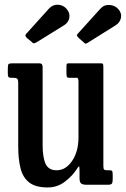

<svg xmlns="http://www.w3.org/2000/svg" viewBox="-20 -791 539 822"><path d="M58 -164V-435.5Q58 -450 53.5 -454Q49 -458 37.5 -458H29Q19 -458 16.2 -461.5Q13.5 -465 13.5 -475.5V-497Q13.5 -513 16.5 -516.5Q19.5 -520 35 -520H145.5Q156.5 -520 159.5 -515.8Q162.5 -511.5 162.5 -503V-170.5Q162.5 -117 175.2 -89.5Q188 -62 222.5 -62Q261.5 -62 288.8 -102.2Q316 -142.5 316 -202.5V-440.5Q316 -458 309.5 -458H276.5Q268.5 -458 266.5 -461.5Q264.5 -465 264.5 -478.5V-507Q264.5 -516 266.5 -518Q268.5 -520 277 -520H406.5Q418.5 -520 420.5 -517.8Q422.5 -515.5 422.5 -502.5V-81.5Q422.5 -68.5 425.8 -65.2Q429 -62 439 -62H448.5Q459 -62 460.8 -57.5Q462.5 -53 462.5 -39.5V-23Q462.5 -9 458.5 -4.5Q454.5 0 442 0H350Q335.5 0 328 -5Q320.5 -10 320.5 -28.5V-53Q320.5 -76.5 319 -78.8Q317.5 -81 307.5 -65.5Q290.5 -38.5 258.2 -13.5Q226 11.5 184 11.5Q132 11.5 104.8 -10Q77.5 -31.5 67.8 -71Q58 -110.5 58 -164ZM113.5 -613.5 95 -628.5Q87.5 -636.5 89 -641Q90.5 -645.5 98 -652.5L189 -753.5Q205 -771.5 227.8 -770.8Q250.5 -770 265 -753Q280 -736 277 -715.8Q274 -695.5 254.5 -683L144 -614.5Q133 -607.5 127.5 -605.8Q122 -604 113.5 -613.5ZM337 -611 317.5 -628Q310 -636 309.2 -639.2Q308.5 -642.5 316 -650L409.5 -753.5Q426 -771.5 449.2 -769.8Q472.5 -768 487 -751.5Q502 -734 497.8 -714.2Q493.5 -694.5 475.5 -683L355 -607.5Q348 -603 345.2 -604.2Q342.5 -605.5 337 -611Z"/></svg>

Font: Besley* Condensed Medium
Style: Regular
Weight: 500
Width: 3
Designer: Owen Earl
Foundry: indestructible type*
Version: Version 3.000; ttfautohint (v1.8.3)